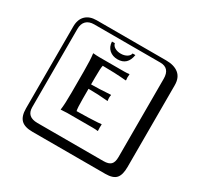

<svg xmlns="http://www.w3.org/2000/svg" viewBox="-195 -992 1490 1441"><g transform="rotate(30 550.0 -271.0)"><path d="M631 -673Q616 -578 530 -578Q487 -578 458.5 -603Q430 -628 428 -673H453Q457 -652 478.5 -639.5Q500 -627 530 -627Q559 -627 581 -639.5Q603 -652 607 -673ZM453 -191Q453 -110 459 -88Q504 -88 557 -90Q610 -92 640 -94L671 -97L672 -94Q672 -91 671.5 -81.5Q671 -72 671 -68Q671 -64 671.5 -55Q672 -46 672 -41L671 -38Q653 -41 626 -41H405L350 -38V-41Q357 -88 357 -191V-374Q357 -475 350 -524L351 -527Q380 -524 405 -524H618Q645 -524 663 -527L665 -524Q663 -504 663 -498Q663 -487 665 -475L663 -472Q560 -481 459 -481Q453 -459 453 -374V-316Q517 -316 620 -323L623 -321Q620 -310 620 -297Q620 -282 623 -272L620 -270Q538 -278 453 -278ZM249 -718Q204 -718 180 -694Q156 -670 156 -625V53Q156 136 249 136H821Q866 136 885 117Q904 98 904 53V-625Q904 -718 821 -718ZM1000 84Q1000 153 973.5 182.5Q947 212 881 212H249Q181 212 150.5 181.5Q120 151 120 84V-625Q120 -687 154 -720.5Q188 -754 249 -754H851Q921 -754 960.5 -722Q1000 -690 1000 -625Z"/></g></svg>

Font: Libertinus Keyboard
Style: Regular
Weight: 700
Designer: Philipp H. Poll
Foundry: Khaled Hosny
Version: Version 6.7